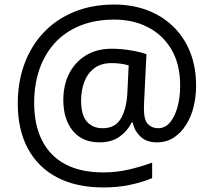

<svg xmlns="http://www.w3.org/2000/svg" viewBox="-20 -734 939 843"><path d="M841 -357Q841 -311 830.5 -267Q820 -223 798 -187.5Q776 -152 744 -130.5Q712 -109 668 -109Q622 -109 595.5 -135.5Q569 -162 563 -196H558Q540 -159 505 -134Q470 -109 417 -109Q341 -109 299.5 -160Q258 -211 258 -295Q258 -361 284 -411.5Q310 -462 357.5 -491Q405 -520 470 -520Q514 -520 556.5 -512.5Q599 -505 623 -496L613 -293Q612 -275 612 -267.5Q612 -260 612 -257Q612 -205 630.5 -188Q649 -171 674 -171Q705 -171 726.5 -196.5Q748 -222 759.5 -264.5Q771 -307 771 -358Q771 -451 733.5 -515.5Q696 -580 630.5 -614Q565 -648 482 -648Q397 -648 331 -621Q265 -594 220.5 -545Q176 -496 153 -429.5Q130 -363 130 -283Q130 -185 165 -116.5Q200 -48 267.5 -12.5Q335 23 433 23Q494 23 549.5 9.5Q605 -4 648 -20V48Q605 66 551.5 77.5Q498 89 433 89Q315 89 231 45Q147 1 102.5 -81.5Q58 -164 58 -280Q58 -373 87 -452.5Q116 -532 171 -590.5Q226 -649 304.5 -681.5Q383 -714 482 -714Q560 -714 625.5 -689.5Q691 -665 739.5 -618.5Q788 -572 814.5 -506Q841 -440 841 -357ZM336 -293Q336 -229 361.5 -200Q387 -171 430 -171Q486 -171 510.5 -213Q535 -255 539 -322L545 -447Q532 -451 512 -454Q492 -457 471 -457Q422 -457 392 -433Q362 -409 349 -371.5Q336 -334 336 -293Z"/></svg>

Font: lmalayalam85
Style: Book
Weight: 400
Designer: Jelle Bosma - Monotype Design Team
Foundry: Monotype Imaging Inc.
Version: Version 2.003